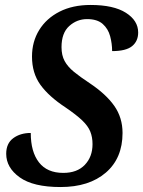

<svg xmlns="http://www.w3.org/2000/svg" viewBox="-20 -744 577 774"><path d="M224 10Q114 10 59.5 -29Q5 -68 5 -124Q5 -166 33.5 -187Q62 -208 104 -208Q104 -132 137 -89.5Q170 -47 235 -47Q291 -47 322 -79.5Q353 -112 353 -163Q353 -191 344 -213.5Q335 -236 311.5 -258.5Q288 -281 244 -311Q177 -355 143 -402Q109 -449 109 -516Q109 -576 138 -623Q167 -670 220 -697Q273 -724 345 -724Q438 -724 487.5 -692.5Q537 -661 537 -613Q537 -578 512.5 -558Q488 -538 432 -538Q432 -568 424 -598Q416 -628 394 -647.5Q372 -667 331 -667Q290 -667 259 -639Q228 -611 228 -554Q228 -521 240.5 -498Q253 -475 278 -454.5Q303 -434 341 -409Q407 -365 440.5 -317.5Q474 -270 474 -208Q474 -106 406.5 -48Q339 10 224 10Z"/></svg>

Font: Noto Serif SemiCondensed SemiBold
Style: Italic
Weight: 600
Width: 4
Italic angle: -12°
Designer: Monotype Design Team
Foundry: Monotype Imaging Inc.
Version: Version 2.014; ttfautohint (v1.8.4.7-5d5b)